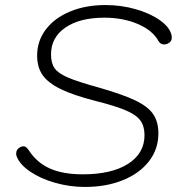

<svg xmlns="http://www.w3.org/2000/svg" viewBox="-20 -730 721 760"><path d="M46 -111Q44 -115 44 -123Q44 -138 59 -147Q66 -151 73 -151Q84 -151 94 -135Q126 -86 177.5 -63Q229 -40 308 -40Q422 -40 487 -81.5Q552 -123 552 -195Q552 -230 536 -252.5Q520 -275 479.5 -292.5Q439 -310 360 -330Q270 -353 220 -377.5Q170 -402 148.5 -433Q127 -464 127 -510Q127 -568 161.5 -613.5Q196 -659 257.5 -684.5Q319 -710 398 -710Q460 -710 517.5 -693.5Q575 -677 613.5 -649.5Q652 -622 659 -591Q660 -587 660 -581Q660 -564 643 -557Q636 -554 630 -554Q615 -554 607 -568Q584 -610 525.5 -635Q467 -660 393 -660Q296 -660 239 -621Q182 -582 182 -515Q182 -480 196 -460Q210 -440 248 -423.5Q286 -407 369 -384Q464 -357 514.5 -333Q565 -309 586 -278.5Q607 -248 607 -202Q607 -140 570 -92Q533 -44 467 -17Q401 10 316 10Q256 10 198 -6.5Q140 -23 99 -51Q58 -79 46 -111Z"/></svg>

Font: Kodchasan ExtraLight
Style: Italic
Weight: 275
Italic angle: -10°
Version: Version 1.000; ttfautohint (v1.6)